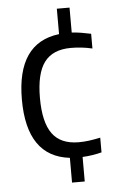

<svg xmlns="http://www.w3.org/2000/svg" viewBox="-55 -700 540 858"><g transform="rotate(-5 215.0 -271.0)"><path d="M233 8Q42 -14 42 -270Q42 -524 233 -547V-661H290V-549Q310 -548 331.5 -544.5Q353 -541 376 -536V-470Q350 -476 326.5 -478.5Q303 -481 280 -481Q199 -481 161 -430.5Q123 -380 123 -270Q123 -161 160.5 -109.5Q198 -58 279 -58Q302 -58 324.5 -61Q347 -64 376 -70V-4Q357 1 334.5 4.5Q312 8 290 9V119H233Z"/></g></svg>

Font: Encode Sans Condensed
Style: Regular
Weight: 400
Designer: Pablo Impallari, Andres Torresi
Foundry: Pablo Impallari, Andres Torresi
Version: Version 1.000; ttfautohint (v1.00) -l 8 -r 50 -G 200 -x 14 -